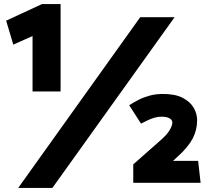

<svg xmlns="http://www.w3.org/2000/svg" viewBox="-20 -784 1020 938"><path d="M276 -337V-764H185L10 -683L45 -566L139 -608V-337ZM776 -325Q741 -325 711.5 -317Q682 -309 657.5 -296.5Q633 -284 611 -270L669 -180Q688 -190 704 -197.5Q720 -205 736.5 -209.5Q753 -214 770 -214Q788 -214 799.5 -210Q811 -206 816.5 -199.5Q822 -193 822 -184Q821 -168 807 -145.5Q793 -123 759 -94L631 19V109H960L948 2H825L848 -19Q899 -65 921 -106.5Q943 -148 943 -197Q943 -228 926.5 -257Q910 -286 873.5 -305.5Q837 -325 776 -325ZM665 -700 69 134H236L833 -700Z"/></svg>

Font: Catamaran Black
Style: Regular
Weight: 900
Designer: Pria Ravichandran
Version: Version 2.000